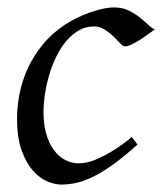

<svg xmlns="http://www.w3.org/2000/svg" viewBox="-20 -477 437 517"><path d="M397 -397.9Q386.7 -390.6 375.2 -382.3Q363.8 -374 353 -367.4Q342.3 -360.8 332.8 -356.4Q323.2 -352.1 316.9 -352.1Q311.5 -352.1 303.7 -360.4Q295.9 -368.7 285.4 -378.9Q274.9 -389.2 261.7 -397.5Q248.5 -405.8 232.9 -405.8Q210.9 -405.8 192.1 -395Q173.3 -384.3 158.2 -366.2Q143.1 -348.1 131.6 -324.5Q120.1 -300.8 112.5 -275.1Q105 -249.5 101.1 -223.6Q97.2 -197.8 97.2 -174.8Q97.2 -143.1 104.2 -117.7Q111.3 -92.3 124 -74.5Q136.7 -56.6 154.3 -46.9Q171.9 -37.1 192.9 -37.1Q201.7 -37.1 215.3 -40Q229 -43 246.8 -51Q264.6 -59.1 286.6 -72.8Q308.6 -86.4 335 -107.9Q338.9 -102.5 343.3 -97.2Q347.7 -91.8 350.1 -87.9Q312 -53.2 281.7 -32Q251.5 -10.7 226.8 0.7Q202.1 12.2 182.4 16.1Q162.6 20 145 20Q128.4 20 107.9 11.7Q87.4 3.4 69.1 -17.1Q50.8 -37.6 38.3 -71.8Q25.9 -106 25.9 -157.2Q25.9 -189.9 32.7 -224.9Q39.6 -259.8 54.9 -293.2Q70.3 -326.7 95 -356.9Q119.6 -387.2 155.8 -411.1Q169.4 -419.9 186 -428.2Q202.6 -436.5 220.5 -442.9Q238.3 -449.2 255.6 -453.1Q272.9 -457 288.1 -457Q309.6 -457 326.4 -448.7Q343.3 -440.4 356.4 -429.9Q369.6 -419.4 379.6 -409.9Q389.6 -400.4 397 -397.9Z"/></svg>

Font: GentiumAlt
Style: Italic
Weight: 400
Italic angle: -7°
Designer: J. Victor Gaultney
Version: Version 1.02; 2005; OFL release